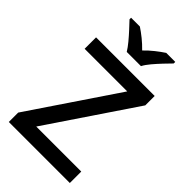

<svg xmlns="http://www.w3.org/2000/svg" viewBox="-277 -1034 1128 1128"><g transform="rotate(45 287.0 -470.5)"><path d="M540 0H33V-78L398 -619H44V-714H531V-636L166 -95H540ZM232 -781Q218 -804 196 -830.5Q174 -857 150 -883Q126 -909 108 -928V-941H181Q207 -924 235.5 -901Q264 -878 290 -851Q316 -878 345 -901Q374 -924 400 -941H475V-928Q456 -909 431.5 -883Q407 -857 384.5 -830.5Q362 -804 350 -781Z"/></g></svg>

Font: Noto Sans Nag Mundari Medium
Style: Regular
Weight: 500
Version: Version 1.000